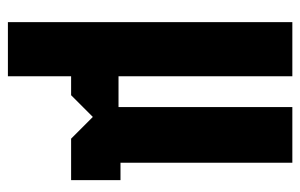

<svg xmlns="http://www.w3.org/2000/svg" viewBox="-157 -443 760 486"><g transform="rotate(90 223.0 -200.0)"><path d="M36 160V-560H173V-120H251V-560H392V-125H436V0H331L276 -55L221 0H173V160Z"/></g></svg>

Font: Tektur Condensed SemiBold
Style: Regular
Weight: 600
Width: 3
Designer: Adam Jagosz
Foundry: Adam Jagosz
Version: Version 1.005;gftools[0.9.30]